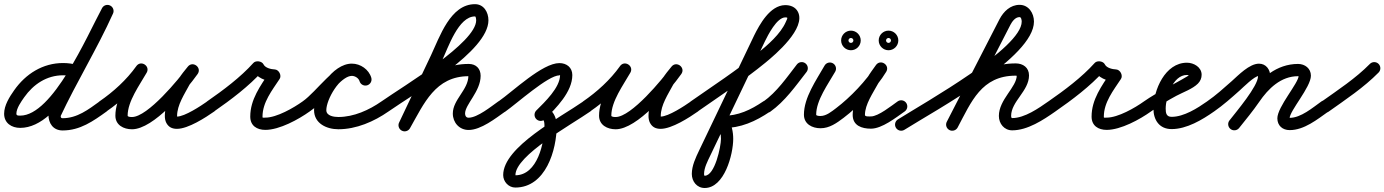

<svg xmlns="http://www.w3.org/2000/svg" viewBox="-42 -598 6778 940"><path d="M336.7 -280C336.7 -280 336.7 -280 336.7 -280C313.2 -286.2 291.4 -289.4 266.9 -289.4C167.5 -289.4 83.8 -236.3 27.5 -156.3C4.7 -124 -21.8 -82.3 -21.8 -41.2C-21.8 4.7 14.7 28.1 57 28.1C258.5 28.1 422.4 -365.6 510.4 -529.8C518.3 -544.4 512.8 -562.6 498.2 -570.4C483.6 -578.3 465.4 -572.8 457.6 -558.2C457.6 -558.2 457.6 -558.2 457.6 -558.2C382.8 -418.9 215.8 -31.9 57 -31.9C49 -31.9 38.2 -31.3 38.2 -41.2C38.2 -67.8 62.1 -101.2 76.5 -121.7C121.6 -185.7 187 -229.4 266.9 -229.4C286.2 -229.4 302.9 -226.9 321.3 -222C337.3 -217.8 353.8 -227.3 358 -243.3C362.2 -259.3 352.7 -275.8 336.7 -280ZM496.3 -571.3C481.2 -578.2 463.5 -571.4 456.7 -556.3C378.8 -383.7 278.4 -221.4 198 -49.7C197.8 -49.3 197 -46.3 196.4 -43.4C195.7 -40.4 195.1 -37.5 195.1 -37C195.1 5.9 218.3 40.7 264.6 40.7C350.3 40.7 414.5 -5.1 480.5 -52.6C494 -62.3 497 -81.1 487.4 -94.5C477.7 -108 458.9 -111 445.5 -101.4C445.5 -101.4 445.5 -101.4 445.5 -101.4C390.6 -61.9 336.1 -19.3 264.6 -19.3C253.9 -19.3 255.1 -27.6 255.1 -37C255.1 -37.5 254.3 -34.1 253.6 -30.7C252.8 -27.2 252.1 -23.8 252.3 -24.3C332.8 -196.2 433.4 -358.8 511.3 -531.7C518.2 -546.8 511.4 -564.5 496.3 -571.3Z M437.3 -60C446.7 -46.4 465.3 -42.9 479 -52.3C552.9 -103.1 622.3 -166.4 674.4 -239.6C685.5 -255.1 677.5 -271.4 664.5 -279.7C651.5 -288 633.3 -288.3 623.9 -271.8C583.3 -200.5 522.9 -115.7 522.9 -31.7C522.9 14.5 563.4 34.9 604.2 34.9C710.1 34.9 868 -154.8 925.5 -235.6C936.7 -251.5 930.8 -268.1 919 -277C907.3 -285.8 889.6 -286.9 877.5 -271.7C862.2 -252.4 845.2 -233.3 833 -211.9C833 -211.9 832.8 -211.7 832.7 -211.5C832.6 -211.3 832.5 -211.1 832.5 -211.1C802.7 -155.2 765 -95.6 765 -30.3C765 -18.6 766.9 -6.8 772.3 3.7C772.3 3.7 772.4 3.9 772.5 4.1C772.6 4.3 772.8 4.5 772.8 4.5C783.1 23.2 799 32.8 824.4 32.8C879.1 32.8 964.1 -22.2 1007.2 -52.4C1020.8 -61.9 1024.1 -80.6 1014.6 -94.2C1005.1 -107.8 986.4 -111.1 972.8 -101.6C972.8 -101.6 972.8 -101.6 972.8 -101.6C941.6 -79.7 862.4 -27.2 824.4 -27.2C813.2 -27.2 830.9 -14.4 825.2 -24.5C825.2 -24.5 825.4 -24.3 825.5 -24.1C825.6 -23.9 825.7 -23.7 825.7 -23.7C825 -25.1 825 -28.5 825 -30.3C825 -83.7 860.9 -136.8 885.5 -182.9C885.5 -182.9 885.4 -182.7 885.3 -182.5C885.2 -182.3 885 -182.1 885 -182.1C895.7 -200.7 911.1 -217.5 924.5 -234.3C936.6 -249.5 930.2 -266.5 918.1 -275.7C905.9 -284.8 887.8 -286.2 876.5 -270.4C834 -210.5 680.5 -25.1 604.2 -25.1C599.5 -25.1 582.9 -25.3 582.9 -31.7C582.9 -102.3 641.4 -181.3 676.1 -242.2C685.5 -258.7 678.3 -274.5 666.1 -282.3C653.9 -290.1 636.6 -289.9 625.6 -274.4C577.5 -206.9 513.1 -148.5 445 -101.7C431.4 -92.3 427.9 -73.7 437.3 -60Z M1006.1 -52.4C1006.1 -52.4 1006.1 -52.4 1006.1 -52.4C1088 -109.2 1176.7 -175.7 1243.3 -250C1249.2 -256.5 1235 -262.2 1220.2 -264.2C1205.4 -266.3 1190.2 -264.7 1194.1 -256.8C1213.5 -217.3 1258.8 -200.3 1300.4 -198C1310.4 -197.5 1307.3 -213.3 1300.4 -227.2C1293.4 -241 1282.5 -252.9 1277 -244.5C1232.9 -177.7 1183.2 -111.1 1183.2 -27.1C1183.2 17.5 1215.8 37.9 1257.1 37.9C1326.2 37.9 1419.7 -13.3 1474.5 -52.6C1487.9 -62.3 1491 -81 1481.4 -94.5C1471.7 -107.9 1453 -111 1439.5 -101.4C1395.8 -70 1312.4 -22.1 1257.1 -22.1C1243.5 -22.1 1243.2 -20 1243.2 -27.1C1243.2 -97 1290.2 -155.7 1327 -211.5C1332.6 -219.9 1331.7 -231.2 1327 -240.6C1322.3 -250 1313.6 -257.4 1303.6 -258C1285.2 -258.9 1256.9 -264.9 1247.9 -283.2C1244 -291.1 1234.7 -296.1 1224.8 -297.5C1214.9 -298.8 1204.6 -296.6 1198.7 -290C1135.2 -219.2 1049.9 -155.8 971.9 -101.6C958.3 -92.2 954.9 -73.5 964.4 -59.9C973.8 -46.3 992.5 -42.9 1006.1 -52.4Z M1474.2 -52.4C1474.2 -52.4 1474.2 -52.4 1474.2 -52.4C1500.3 -70.6 1524.5 -91.3 1547.3 -113.6C1577.9 -143.6 1635.2 -226.5 1680.7 -226.5C1696 -226.5 1713.8 -215.6 1718.2 -200.6C1722.9 -184.7 1739.5 -175.6 1755.4 -180.2C1771.3 -184.9 1780.4 -201.5 1775.8 -217.4C1775.8 -217.4 1775.8 -217.4 1775.8 -217.4C1763.9 -258 1722.6 -286.5 1680.7 -286.5C1597.6 -286.5 1509.5 -150.2 1439.8 -101.6C1426.3 -92.1 1422.9 -73.4 1432.4 -59.8C1441.9 -46.3 1460.6 -42.9 1474.2 -52.4ZM1775.8 -217.4C1775.8 -217.4 1775.8 -217.4 1775.8 -217.4C1763.9 -258.1 1722.6 -286.5 1680.7 -286.5C1585.3 -286.5 1495.6 -144.7 1495.6 -58.7C1495.6 6.5 1557.3 34.8 1614.6 34.8C1702.5 34.8 1789.2 -2.8 1860.2 -52.4C1873.8 -61.9 1877.1 -80.6 1867.6 -94.2C1858.1 -107.8 1839.4 -111.1 1825.8 -101.6C1765 -59.1 1690 -25.2 1614.6 -25.2C1593.5 -25.2 1555.6 -30.1 1555.6 -58.7C1555.6 -110.8 1621 -226.5 1680.7 -226.5C1696 -226.5 1713.8 -215.7 1718.2 -200.6C1722.9 -184.7 1739.5 -175.6 1755.4 -180.2C1771.3 -184.9 1780.4 -201.5 1775.8 -217.4Z M1818.4 -59.8C1827.9 -46.2 1846.6 -42.9 1860.2 -52.4C1990.6 -143.7 2349.3 -347.1 2349.3 -498.7C2349.3 -537.9 2326.9 -577.6 2283.5 -577.6C2162.8 -577.6 2110.9 -417.9 2067.4 -325.8C2067.4 -325.8 2067.4 -325.8 2067.4 -325.8C2067.4 -325.8 2067.4 -325.9 2067.4 -325.9C2015.6 -216.5 1963.7 -107.2 1911.9 2.1C1904.8 17.1 1911.2 35 1926.1 42.1C1941.1 49.2 1959 42.8 1966.1 27.9C1966.1 27.9 1966.1 27.9 1966.1 27.9C2017.9 -81.5 2069.8 -190.8 2121.6 -300.1C2121.6 -300.1 2121.6 -300.2 2121.6 -300.2C2121.6 -300.2 2121.6 -300.2 2121.6 -300.2C2152.7 -366 2202 -517.6 2283.5 -517.6C2288.3 -517.6 2289.3 -501.1 2289.3 -498.7C2289.3 -388.5 1935.4 -178.3 1825.8 -101.6C1812.2 -92.1 1808.9 -73.4 1818.4 -59.8ZM1965.1 29.9C1965.1 29.9 1965.1 29.9 1965.1 29.9C2034 -91.1 2089.2 -225 2253.1 -225C2259.4 -225 2251.1 -233.2 2251.1 -226.9C2251.1 -158.7 2174.9 -110.4 2174.9 -42.2C2174.9 2.1 2206.8 38.3 2252.2 38.3C2313 38.3 2385.2 -19.5 2432.2 -52.4C2445.8 -61.9 2449.1 -80.6 2439.6 -94.2C2430.1 -107.8 2411.4 -111.1 2397.8 -101.6C2364.7 -78.4 2295.6 -21.7 2252.2 -21.7C2240.2 -21.7 2234.9 -30.9 2234.9 -42.2C2234.9 -86.7 2311.1 -150.4 2311.1 -226.9C2311.1 -262.2 2288.4 -285 2253.1 -285C2061.8 -285 1994 -142.1 1912.9 0.1C1904.7 14.5 1909.7 32.9 1924.1 41.1C1938.5 49.3 1956.9 44.3 1965.1 29.9Z M2389.4 -58.5C2398.9 -44.9 2417.6 -41.6 2431.2 -51.1C2489.1 -91.7 2641.3 -229.1 2696.8 -229.1C2698 -229.1 2700 -231.6 2700 -230.5C2700 -168.9 2624.9 -98.4 2583.8 -57.2C2572.1 -45.5 2572.1 -26.5 2583.8 -14.8C2595.5 -3.1 2614.5 -3.1 2626.2 -14.8C2626.2 -14.8 2626.2 -14.8 2626.2 -14.8C2681 -69.6 2760 -148 2760 -230.5C2760 -267.5 2732.1 -289.1 2696.8 -289.1C2613.1 -289.1 2472.1 -153 2396.8 -100.2C2383.2 -90.7 2379.9 -72 2389.4 -58.5ZM2617.5 -8.7C2617.5 -8.7 2617.5 -8.7 2617.5 -8.7C2622.1 -10.8 2623.6 8.4 2623.6 16.6C2623.6 99.3 2590.2 260.2 2480.7 260.2C2479.7 260.2 2481.7 260.3 2482.1 260.4C2482.8 260.7 2481.5 259.7 2481.5 259.1C2481.5 162.7 2755.7 12.3 2848.2 -52.4C2861.8 -61.9 2865.1 -80.6 2855.6 -94.2C2846.1 -107.8 2827.4 -111.1 2813.8 -101.6C2699.7 -21.7 2421.5 120.9 2421.5 259.1C2421.5 291.3 2447.9 320.2 2480.7 320.2C2629.6 320.2 2683.6 136.6 2683.6 16.6C2683.6 -33.8 2650.1 -89.8 2592.5 -63.3C2577.4 -56.3 2570.8 -38.5 2577.7 -23.5C2584.7 -8.4 2602.5 -1.8 2617.5 -8.7Z M2805.3 -60C2814.7 -46.4 2833.3 -42.9 2847 -52.3C2920.9 -103.1 2990.3 -166.4 3042.4 -239.6C3053.5 -255.1 3045.5 -271.4 3032.5 -279.7C3019.5 -288 3001.3 -288.3 2991.9 -271.8C2951.3 -200.5 2890.9 -115.7 2890.9 -31.7C2890.9 14.5 2931.4 34.9 2972.2 34.9C3078.1 34.9 3236 -154.8 3293.5 -235.6C3304.7 -251.5 3298.8 -268.1 3287 -277C3275.3 -285.8 3257.6 -286.9 3245.5 -271.7C3230.2 -252.4 3213.2 -233.3 3201 -211.9C3201 -211.9 3200.8 -211.7 3200.7 -211.5C3200.6 -211.3 3200.5 -211.1 3200.5 -211.1C3170.7 -155.2 3133 -95.6 3133 -30.3C3133 -18.6 3134.9 -6.8 3140.3 3.7C3140.3 3.7 3140.4 3.9 3140.5 4.1C3140.6 4.3 3140.8 4.5 3140.8 4.5C3151.1 23.2 3167 32.8 3192.4 32.8C3247.1 32.8 3332.1 -22.2 3375.2 -52.4C3388.8 -61.9 3392.1 -80.6 3382.6 -94.2C3373.1 -107.8 3354.4 -111.1 3340.8 -101.6C3340.8 -101.6 3340.8 -101.6 3340.8 -101.6C3309.6 -79.7 3230.4 -27.2 3192.4 -27.2C3181.2 -27.2 3198.9 -14.4 3193.2 -24.5C3193.2 -24.5 3193.4 -24.3 3193.5 -24.1C3193.6 -23.9 3193.7 -23.7 3193.7 -23.7C3193 -25.1 3193 -28.5 3193 -30.3C3193 -83.7 3228.9 -136.8 3253.5 -182.9C3253.5 -182.9 3253.4 -182.7 3253.3 -182.5C3253.2 -182.3 3253 -182.1 3253 -182.1C3263.7 -200.7 3279.1 -217.5 3292.5 -234.3C3304.6 -249.5 3298.2 -266.5 3286.1 -275.7C3273.9 -284.8 3255.8 -286.2 3244.5 -270.4C3202 -210.5 3048.5 -25.1 2972.2 -25.1C2967.5 -25.1 2950.9 -25.3 2950.9 -31.7C2950.9 -102.3 3009.4 -181.3 3044.1 -242.2C3053.5 -258.7 3046.3 -274.5 3034.1 -282.3C3021.9 -290.1 3004.6 -289.9 2993.6 -274.4C2945.5 -206.9 2881.1 -148.5 2813 -101.7C2799.4 -92.3 2795.9 -73.7 2805.3 -60Z M3374.2 -52.4C3374.2 -52.4 3374.2 -52.4 3374.2 -52.4C3485 -129.8 3600.3 -205.1 3705 -290.8C3755.4 -331.9 3905.7 -460.1 3864.4 -540.3C3852.1 -564.3 3826.8 -573.4 3801.2 -572.9C3727.7 -571.4 3677.3 -479.2 3649.1 -422.3C3649.1 -422.3 3649.1 -422.2 3649.1 -422.1C3649 -422 3649 -421.9 3649 -421.9C3559.7 -235.2 3470.4 -48.5 3381 138.2C3364.1 173.6 3345 213.5 3345 253.5C3345 290.1 3369.6 322.4 3408.1 322.4C3504.6 322.4 3547.7 157.8 3547.7 82C3547.7 48.7 3540.4 10.2 3521.1 -17.8C3515.1 -26.6 3503.6 -14.9 3496.2 -0.9C3488.9 13.1 3485.7 29.2 3496.4 29.2C3584.4 29.2 3656.7 -3.2 3728.9 -52.2C3742.6 -61.5 3746.1 -80.2 3736.8 -93.9C3727.5 -107.6 3708.8 -111.1 3695.1 -101.8C3695.1 -101.8 3695.1 -101.8 3695.1 -101.8C3633.1 -59.7 3572.2 -30.8 3496.4 -30.8C3485.7 -30.8 3476.5 -23.4 3471.5 -13.9C3466.5 -4.3 3465.7 7.4 3471.7 16.2C3483.9 33.9 3487.7 61.2 3487.7 82C3487.7 119.1 3458.1 262.4 3408.1 262.4C3404.9 262.4 3405 255.2 3405 253.5C3405 223.6 3422.5 190.6 3435.2 164.1C3524.5 -22.6 3613.8 -209.4 3703.1 -396.1C3703.1 -396.1 3703.1 -396 3703 -395.9C3703 -395.8 3702.9 -395.7 3702.9 -395.7C3717.9 -426.1 3760.8 -512 3802.4 -512.9C3817.6 -513.2 3813.5 -509.6 3805.6 -491.5C3779.6 -431.3 3716.4 -377.6 3667.1 -337.2C3563.5 -252.5 3449.4 -178.1 3339.8 -101.6C3326.2 -92.1 3322.9 -73.4 3332.4 -59.8C3341.9 -46.2 3360.6 -42.9 3374.2 -52.4Z M3687.5 -58.3C3697.1 -44.8 3715.9 -41.6 3729.4 -51.2C3801.4 -102.4 3853 -176.6 3906.7 -245.6C3916.9 -258.7 3914.5 -277.5 3901.4 -287.7C3888.3 -297.9 3869.5 -295.5 3859.3 -282.4C3859.3 -282.4 3859.3 -282.4 3859.3 -282.4C3809.5 -218.3 3761.5 -147.6 3694.6 -100.1C3681.1 -90.5 3677.9 -71.8 3687.5 -58.3Z M3994.9 -276.8C3994.9 -276.8 3994.9 -276.8 3994.9 -276.8C3954.3 -205.5 3893.9 -120.7 3893.9 -36.7C3893.9 9.5 3934.4 29.9 3975.2 29.9C4019.1 29.9 4054.7 4.2 4088.1 -21.1C4162.4 -77.3 4248.7 -167 4296.7 -246.5C4306.6 -263 4299.7 -279.1 4287.4 -287.1C4275.2 -295.1 4257.7 -295.1 4246.5 -279.4C4232 -258.9 4216.4 -238.7 4204 -216.9C4204 -216.9 4203.9 -216.7 4203.8 -216.6C4203.7 -216.4 4203.6 -216.3 4203.6 -216.3C4174 -161.5 4132.6 -99.1 4132.6 -35.4C4132.6 17.1 4177.2 32 4222 32C4276.2 32 4344.5 -22.5 4387.2 -52.4C4400.8 -61.9 4404.1 -80.6 4394.6 -94.2C4385.1 -107.8 4366.4 -111.1 4352.8 -101.6C4323.8 -81.3 4258.1 -28 4222 -28C4211 -28 4192.6 -26.3 4192.6 -35.4C4192.6 -86.7 4232.2 -143 4256.4 -187.7C4256.4 -187.7 4256.3 -187.6 4256.2 -187.4C4256.1 -187.3 4256 -187.1 4256 -187.1C4267.5 -207.2 4282.1 -225.8 4295.5 -244.6C4306.6 -260.3 4299 -276.8 4286.2 -285.2C4273.4 -293.6 4255.3 -294 4245.3 -277.5C4201.3 -204.4 4120.1 -120.5 4051.9 -68.9C4030.5 -52.7 4003.6 -30.1 3975.2 -30.1C3970.5 -30.1 3953.9 -30.3 3953.9 -36.7C3953.9 -107.3 4012.4 -186.3 4047.1 -247.2C4055.3 -261.6 4050.2 -279.9 4035.8 -288.1C4021.4 -296.3 4003.1 -291.2 3994.9 -276.8Z M4299.5 -408.5C4303.3 -412.3 4309.1 -412 4308 -412C4306.9 -412 4312.7 -412.3 4316.5 -408.5C4320.3 -404.7 4320 -398.9 4320 -400C4320 -401.1 4320.3 -395.3 4316.5 -391.5C4312.7 -387.7 4306.9 -388 4308 -388C4309.1 -388 4303.3 -387.7 4299.5 -391.5C4295.7 -395.3 4296 -401.1 4296 -400C4296 -398.9 4295.7 -404.7 4299.5 -408.5ZM4260 -400C4260 -373.6 4281.6 -352 4308 -352C4334.4 -352 4356 -373.6 4356 -400C4356 -426.4 4334.4 -448 4308 -448C4281.6 -448 4260 -426.4 4260 -400ZM4115.5 -408.5C4119.3 -412.3 4125.1 -412 4124 -412C4122.9 -412 4128.7 -412.3 4132.5 -408.5C4136.3 -404.7 4136 -398.9 4136 -400C4136 -401.1 4136.3 -395.3 4132.5 -391.5C4128.7 -387.7 4122.9 -388 4124 -388C4125.1 -388 4119.3 -387.7 4115.5 -391.5C4111.7 -395.3 4112 -401.1 4112 -400C4112 -398.9 4111.7 -404.7 4115.5 -408.5ZM4076 -400C4076 -373.6 4097.6 -352 4124 -352C4150.4 -352 4172 -373.6 4172 -400C4172 -426.4 4150.4 -448 4124 -448C4097.6 -448 4076 -426.4 4076 -400Z M4344.6 28C4353.4 42 4371.9 46.2 4386 37.4C4545.4 -62.8 5020.1 -317.4 5020.1 -492.3C5020.1 -533.4 4994.3 -574.3 4949.6 -574.3C4904.5 -574.3 4871.3 -541.7 4851.5 -504C4851.5 -504 4851.4 -503.9 4851.4 -503.8C4851.4 -503.8 4851.3 -503.7 4851.3 -503.7C4765.3 -336.4 4679.3 -169 4593.3 -1.7C4585.7 13 4591.6 31.1 4606.3 38.7C4621 46.3 4639.1 40.4 4646.7 25.7C4646.7 25.7 4646.7 25.7 4646.7 25.7C4732.7 -141.6 4818.7 -309 4904.7 -476.3C4904.7 -476.3 4904.6 -476.2 4904.6 -476.2C4904.6 -476.1 4904.5 -476 4904.5 -476C4913.3 -492.6 4928.4 -514.3 4949.6 -514.3C4958.4 -514.3 4960.1 -497.8 4960.1 -492.3C4960.1 -361.7 4491.2 -99.6 4354 -13.4C4340 -4.6 4335.8 13.9 4344.6 28ZM4646.5 26.1C4646.5 26.1 4646.5 26.1 4646.5 26.1C4713.2 -98.9 4762.6 -227.6 4930.8 -227.6C4932.5 -227.6 4939.4 -226 4938.1 -227.1C4936.4 -228.4 4935.9 -231.9 4935.9 -228.9C4935.9 -171.6 4848.3 -110.8 4848.3 -30.3C4848.3 7.2 4874.2 40.1 4913.5 40.1C4989 40.1 5065.9 -10.9 5125.2 -52.4C5138.8 -61.9 5142.1 -80.6 5132.6 -94.2C5123.1 -107.8 5104.4 -111.1 5090.8 -101.6C5043.2 -68.3 4974.6 -19.9 4913.5 -19.9C4908.9 -19.9 4908.3 -26.8 4908.3 -30.3C4908.3 -101.5 4995.9 -152.6 4995.9 -228.9C4995.9 -267.3 4966.4 -287.6 4930.8 -287.6C4735.2 -287.6 4672 -149.2 4593.5 -2.1C4585.7 12.5 4591.3 30.7 4605.9 38.5C4620.5 46.3 4638.7 40.7 4646.5 26.1Z M5125.1 -52.4C5125.1 -52.4 5125.1 -52.4 5125.1 -52.4C5207 -109.2 5295.7 -175.7 5362.3 -250C5368.2 -256.5 5354 -262.2 5339.2 -264.2C5324.4 -266.3 5309.2 -264.7 5313.1 -256.8C5332.5 -217.3 5377.8 -200.3 5419.4 -198C5429.4 -197.5 5426.3 -213.3 5419.4 -227.2C5412.4 -241 5401.5 -252.9 5396 -244.5C5351.9 -177.7 5302.2 -111.1 5302.2 -27.1C5302.2 17.5 5334.8 37.9 5376.1 37.9C5445.2 37.9 5538.7 -13.3 5593.5 -52.6C5606.9 -62.3 5610 -81 5600.4 -94.5C5590.7 -107.9 5572 -111 5558.5 -101.4C5514.8 -70 5431.4 -22.1 5376.1 -22.1C5362.5 -22.1 5362.2 -20 5362.2 -27.1C5362.2 -97 5409.2 -155.7 5446 -211.5C5451.6 -219.9 5450.7 -231.2 5446 -240.6C5441.3 -250 5432.6 -257.4 5422.6 -258C5404.2 -258.9 5375.9 -264.9 5366.9 -283.2C5363 -291.1 5353.7 -296.1 5343.8 -297.5C5333.9 -298.8 5323.6 -296.6 5317.7 -290C5254.2 -219.2 5168.9 -155.8 5090.9 -101.6C5077.3 -92.2 5073.9 -73.5 5083.4 -59.9C5092.8 -46.3 5111.5 -42.9 5125.1 -52.4Z M5593.2 -52.4C5593.2 -52.4 5593.2 -52.4 5593.2 -52.4C5633 -80.2 5674.3 -106 5717.2 -128.9C5750 -146.5 5796.6 -162.3 5822.9 -188.8C5834.6 -200.6 5841 -215.4 5841 -232C5841 -269.3 5802.4 -291 5769 -291C5662.2 -291 5605 -157.2 5605 -66C5605 -10.6 5634 34 5694 34C5767.9 34 5844 -11.5 5902.3 -52.5C5915.8 -62 5919.1 -80.7 5909.5 -94.3C5900 -107.8 5881.3 -111.1 5867.7 -101.5C5820.7 -68.4 5754.3 -26 5694 -26C5668.7 -26 5665 -43.9 5665 -66C5665 -121.3 5699.9 -231 5769 -231C5773.3 -231 5779 -229.9 5782.3 -226.9C5783 -226.3 5781.3 -228.7 5781.1 -230.6C5781.1 -231.1 5781 -231.5 5781 -232C5781 -231.2 5773.7 -225.9 5770.5 -224C5699.9 -181.6 5627.3 -149.4 5558.8 -101.6C5545.2 -92.1 5541.9 -73.4 5551.4 -59.8C5560.9 -46.2 5579.6 -42.9 5593.2 -52.4Z M5860.3 -59.9C5869.8 -46.3 5888.5 -42.9 5902.1 -52.3C5946.8 -83.3 5987.4 -119.6 6027.9 -155.7C6044 -170 6099.6 -226.3 6121.7 -226.3C6123.2 -226.3 6118.7 -227.3 6117.6 -228.3C6114.7 -230.8 6117.1 -227.8 6117.1 -224.4C6117.1 -176.4 6011 -51.7 5977.3 -8.4C5967.1 4.7 5969.5 23.5 5982.6 33.7C5995.7 43.9 6014.5 41.5 6024.7 28.4C6069.8 -29.7 6177.1 -152.8 6177.1 -224.4C6177.1 -257 6156.8 -286.3 6121.7 -286.3C6074.8 -286.3 6020.8 -229.7 5988.1 -200.5C5949.3 -166.1 5910.6 -131.2 5867.9 -101.7C5854.3 -92.2 5850.9 -73.5 5860.3 -59.9ZM6024.5 28.7C6024.5 28.7 6024.5 28.7 6024.5 28.7C6057.9 -13.3 6092.4 -54.8 6122.8 -99.1C6167.4 -164.3 6229 -225 6313.2 -225C6315 -225 6318.9 -223.2 6317.5 -224.8C6317 -225.4 6316.6 -226.1 6316.3 -226.8C6316.3 -226.8 6316.1 -227.9 6316.1 -227.5C6316.1 -191.7 6211.7 -75.2 6211.7 -18.6C6211.7 17 6237.1 39 6272 39C6343 39 6407 -13.3 6462.4 -52.5C6475.9 -62.1 6479.1 -80.8 6469.5 -94.4C6459.9 -107.9 6441.2 -111.1 6427.6 -101.5C6384.1 -70.6 6327.1 -21 6272 -21C6262.9 -21 6271.7 -16.6 6271.7 -18.6C6271.7 -55.6 6376 -171.3 6376 -227.5C6376 -262.9 6346.7 -285 6313.2 -285C6208.1 -285 6129.7 -215.4 6073.2 -132.9C6043.8 -89.9 6010.1 -49.5 5977.5 -8.7C5967.2 4.2 5969.3 23.1 5982.3 33.5C5995.2 43.8 6014.1 41.7 6024.5 28.7Z M6420.5 -58.3C6430.1 -44.8 6448.9 -41.6 6462.4 -51.2C6546 -110.6 6635.3 -169.7 6707.4 -243C6719 -254.8 6718.8 -273.8 6707 -285.4C6695.2 -297 6676.2 -296.8 6664.6 -285C6664.6 -285 6664.6 -285 6664.6 -285C6595.1 -214.3 6508.3 -157.5 6427.6 -100.1C6414.1 -90.5 6410.9 -71.8 6420.5 -58.3Z"/></svg>

Font: FRB American Cursive
Style: Bold Italic
Weight: 700
Italic angle: -25°
Version: Version 2.0;Modular Font Editor K font №1